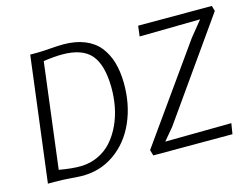

<svg xmlns="http://www.w3.org/2000/svg" viewBox="-102 -928 1454 1110"><g transform="rotate(-15 625.0 -373.5)"><path d="M59.1 0 153.3 -747.1H195.8Q218.3 -747.1 272.5 -751Q326.7 -754.9 352.5 -754.9Q425.3 -754.9 479.7 -732.9Q534.2 -710.9 567.1 -670.2Q600.1 -629.4 616.5 -574.7Q632.8 -520 633.8 -450.2Q635.3 -321.3 588.9 -216.1Q542.5 -110.8 454.8 -50Q367.2 10.7 254.9 7.8Q223.6 6.8 199.7 4.4Q150.4 0 96.7 0ZM331.5 -700.2Q285.2 -700.2 219.2 -690.9L140.1 -61Q219.7 -46.9 272.5 -48.3Q328.1 -49.8 375.5 -72.5Q422.9 -95.2 456.3 -133.3Q489.7 -171.4 513.2 -221.7Q536.6 -272 547.4 -328.6Q558.1 -385.3 557.6 -444.3Q555.7 -579.1 503.4 -639.6Q451.2 -700.2 331.5 -700.2ZM689.9 0 679.7 -34.2 1081.1 -599.1 1154.8 -689.9 791.5 -684.6 799.3 -747.1H1240.2L1249.5 -714.8L837.9 -131.3L777.3 -59.1L1173.8 -63.5L1163.6 0Z"/></g></svg>

Font: HaufeMerriweatherSansLt
Style: Italic
Weight: 300
Designer: Eben Sorkin ( eben@eyebytes.com )
Foundry: Eben Sorkin
Version: Version 1.56